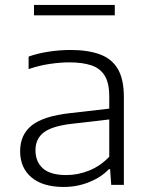

<svg xmlns="http://www.w3.org/2000/svg" viewBox="-20 -753 609 782"><path d="M239.5 8.5Q154.5 8.5 108.2 -30.5Q62 -69.5 62 -137Q62 -205 110 -242.8Q158 -280.5 268 -292.5L425 -310.5V-360Q425 -415 406.2 -445.2Q387.5 -475.5 351.2 -487.2Q315 -499 262 -499Q227 -499 183.5 -492.8Q140 -486.5 96.5 -471.5V-522.5Q134 -536 179.5 -542.8Q225 -549.5 267 -549.5Q337 -549.5 385.8 -532Q434.5 -514.5 459.5 -472.8Q484.5 -431 484.5 -358V0H433L428.5 -64H423.5Q393 -31.5 343.8 -11.5Q294.5 8.5 239.5 8.5ZM124.5 -141Q124.5 -94 155 -67Q185.5 -40 250 -40Q298 -40 343.5 -58.5Q389 -77 425 -114.5V-266.5L270 -248.5Q191 -239 157.8 -213.2Q124.5 -187.5 124.5 -141ZM118.5 -690.5V-733H447.5V-690.5Z"/></svg>

Font: Encode Sans Expanded Light
Style: Regular
Weight: 300
Width: 7
Designer: Multiple Designers
Foundry: Impallari Type
Version: Version 3.000; ttfautohint (v1.8.3) -l 8 -r 50 -G 200 -x 14 